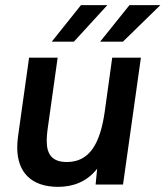

<svg xmlns="http://www.w3.org/2000/svg" viewBox="-20 -717 643 746"><path d="M206 9C264 9 318 -11 357.5 -61.5L351.5 0H458L527.5 -493H416L387 -283.5C369.5 -161 329 -87.5 240 -87.5C184 -87.5 161.5 -115.5 161.5 -170C161.5 -182.5 162.5 -196.5 164.5 -211.5L204 -493H93L50 -186.5C48 -171.5 47 -157.5 47 -144C47 -48.5 100.5 9 206 9ZM181 -555H267L397 -697H294.5ZM369 -555H457.5L603 -697H483Z"/></svg>

Font: HK Grotesk SemiBold
Style: Italic
Weight: 600
Italic angle: -16°
Designer: Alfredo Marco Pradil
Foundry: Hanken Design Co.
Version: Version 3.001;FEAKit 1.0